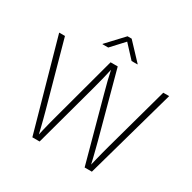

<svg xmlns="http://www.w3.org/2000/svg" viewBox="-200 -1143 1341 1342"><g transform="rotate(30 470.0 -472.0)"><path d="M230 0 26.4 -727.5H73.2L216.8 -208Q225.1 -177.7 232.9 -147.5Q240.7 -117.2 248.3 -86.4Q255.9 -55.7 263.2 -24.4H255.9Q262.7 -55.7 270 -86.4Q277.3 -117.2 285.2 -147.5Q293 -177.7 301.3 -208L441.4 -727.5H499L639.2 -208Q647 -177.7 654.8 -147.5Q662.6 -117.2 670.2 -86.4Q677.7 -55.7 684.6 -24.4H677.2Q684.6 -55.7 692.1 -86.4Q699.7 -117.2 707.5 -147.5Q715.3 -177.7 723.6 -208L866.7 -727.5H914.1L710.4 0H651.9L512.2 -513.7Q499.5 -558.6 487.8 -606Q476.1 -653.3 465.3 -705.1H475.1Q463.9 -654.3 452.4 -607.4Q440.9 -560.5 428.2 -513.7L288.6 0ZM375.5 -808.6H329.1V-811.5L453.1 -944.3H486.3L611.3 -811.5V-808.6H564L469.7 -910.6Z"/></g></svg>

Font: Inter 17pt ExtraLight
Style: Regular
Weight: 250
Version: Version 4.001;git-66647c0bb